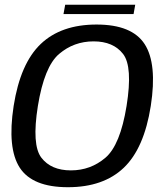

<svg xmlns="http://www.w3.org/2000/svg" viewBox="-20 -784 695 809"><path d="M266.2 4.8Q415.4 4.8 501.3 -76.9Q587.2 -158.7 615.3 -337.5Q642.9 -515.6 589.5 -598.1Q536.1 -680.6 386.9 -680.6Q237.6 -680.6 151.6 -598.7Q65.6 -516.7 37.5 -337.5Q10 -159.5 63.3 -77.3Q116.7 4.8 266.2 4.8ZM278.7 -66.1Q195.3 -66.1 154.3 -119.6Q113.3 -173 139.6 -337.5Q166.5 -503.2 228.8 -556.5Q291.1 -609.7 374.4 -609.7Q457.5 -609.7 498.7 -556.5Q539.9 -503.2 513.3 -337.5Q486.6 -172.7 424.2 -119.4Q361.8 -66.1 278.7 -66.1ZM247.5 -724.6H542.8L549.8 -764.1H254.7Z"/></svg>

Font: Anybody Thin
Style: Italic
Weight: 100
Italic angle: -10°
Designer: Tyler Finck
Foundry: Etcetera Type Company
Version: Version 1.114;gftools[0.9.25]